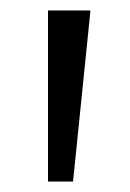

<svg xmlns="http://www.w3.org/2000/svg" viewBox="-20 -828 249 368"><path d="M153 -808V-804L120 -480H72V-808Z"/></svg>

Font: Encode Sans Wide
Style: Regular
Weight: 400
Designer: Pablo Impallari, Andres Torresi
Foundry: Pablo Impallari, Andres Torresi
Version: Version 1.000; ttfautohint (v1.00) -l 8 -r 50 -G 200 -x 14 -